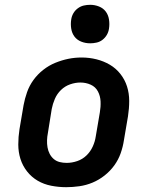

<svg xmlns="http://www.w3.org/2000/svg" viewBox="-20 -770 640 798"><path d="M255 8Q224 8 193 2Q162 -4 136.5 -19Q111 -34 92.5 -57.5Q74 -81 65 -109.5Q56 -138 56 -169.5Q56 -201 61 -233L78 -333Q83 -360 92.5 -387Q102 -414 119 -437.5Q136 -461 159.5 -479.5Q183 -498 210 -509Q237 -520 264 -525.5Q291 -531 319 -531Q351 -531 381 -523.5Q411 -516 436.5 -501Q462 -486 480.5 -462.5Q499 -439 508 -410.5Q517 -382 517 -350.5Q517 -319 512 -287L495 -187Q491 -160 481.5 -133Q472 -106 455 -82.5Q438 -59 414.5 -40.5Q391 -22 364.5 -11Q338 0 310 4Q282 8 255 8ZM257 -93Q279 -93 301 -100.5Q323 -108 339.5 -124Q356 -140 365.5 -161Q375 -182 378 -203L395 -303Q399 -326 398 -348.5Q397 -371 387 -390Q377 -409 357 -418Q337 -427 314 -427Q293 -427 271.5 -419.5Q250 -412 233.5 -396Q217 -380 208 -359Q199 -338 195 -317L179 -217Q176 -202 175.5 -187Q175 -172 177.5 -157.5Q180 -143 186.5 -130.5Q193 -118 203.5 -109Q214 -100 228 -96.5Q242 -93 257 -93ZM355 -590Q335 -590 317.5 -597Q300 -604 289.5 -618Q279 -632 276 -651Q273 -670 276 -689Q278 -703 285 -715Q292 -727 303.5 -735.5Q315 -744 328 -747Q341 -750 355 -750Q374 -750 391.5 -743Q409 -736 419.5 -722Q430 -708 433 -689Q436 -670 433 -651Q431 -637 424 -625Q417 -613 406 -604.5Q395 -596 381.5 -593Q368 -590 355 -590Z"/></svg>

Font: Iosevka Etoile Oblique
Style: Bold
Weight: 700
Italic angle: -9°
Designer: Belleve Invis
Foundry: Belleve Invis
Version: Version 15.5.2; ttfautohint (v1.8.4)